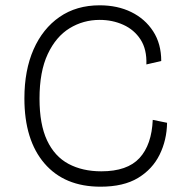

<svg xmlns="http://www.w3.org/2000/svg" viewBox="-20 -692 697 724"><path d="M359 12Q223 12 147.5 -76Q72 -164 72 -321Q72 -427 106.5 -505.5Q141 -584 204.5 -628Q268 -672 356 -672Q423 -672 475 -646.5Q527 -621 557.5 -574Q588 -527 588 -462L532 -449Q534 -506 510 -543Q486 -580 445 -598.5Q404 -617 356 -617Q294 -617 242.5 -585.5Q191 -554 160 -488Q129 -422 129 -320Q129 -223 157.5 -162.5Q186 -102 238.5 -74Q291 -46 362 -46Q460 -46 506 -96Q552 -146 556 -240L610 -229Q609 -164 582 -109Q555 -54 500.5 -21Q446 12 359 12Z"/></svg>

Font: Bricolage Grotesque 12pt ExtraLight
Style: Regular
Weight: 200
Designer: Mathieu Triay
Foundry: Atelier Triay
Version: Version 1.001; ttfautohint (v1.8.4.7-5d5b);gftools[0.9.33.de